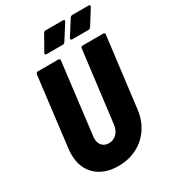

<svg xmlns="http://www.w3.org/2000/svg" viewBox="-212 -993 994 1111"><g transform="rotate(-30 285.0 -437.5)"><path d="M43 -186Q43 -209 45 -221L102 -688Q103 -693 106.5 -696.5Q110 -700 115 -700H253Q258 -700 261 -696.5Q264 -693 263 -688L205 -213Q204 -208 204 -199Q204 -169 220.5 -151.5Q237 -134 265 -134Q296 -134 317.5 -156Q339 -178 343 -213L402 -688Q403 -693 406.5 -696.5Q410 -700 415 -700H553Q558 -700 561 -696.5Q564 -693 563 -688L505 -221Q497 -153 462 -101Q427 -49 371.5 -20.5Q316 8 247 8Q153 8 98 -44.5Q43 -97 43 -186ZM202 -775 258 -874Q262 -883 272 -883H389Q395 -883 397.5 -879.5Q400 -876 396 -869L333 -770Q327 -761 318 -761H209Q202 -761 200 -764.5Q198 -768 202 -775ZM373 -775 436 -874Q442 -883 452 -883H560Q567 -883 569 -879.5Q571 -876 567 -869L505 -770Q499 -761 490 -761H380Q374 -761 372 -765Q370 -769 373 -775Z"/></g></svg>

Font: Barlow Semi Condensed ExtraBold
Style: Italic
Weight: 800
Width: 4
Italic angle: -7°
Designer: Jeremy Tribby
Foundry: Tribby Type
Version: Version 1.408